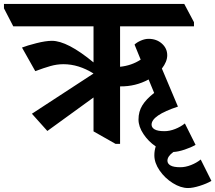

<svg xmlns="http://www.w3.org/2000/svg" viewBox="-76 -689 1087 969"><path d="M903 -577V-556H530V-352Q588 -358 634 -388L603 -464Q614 -475 634.5 -484Q655 -493 674 -493Q714 -493 741 -469Q768 -445 768 -410Q768 -378 741 -343L822 -151Q689 -107 689 -60Q689 -45 704.5 -36Q720 -27 754 -27Q780 -27 808 -38Q836 -49 857 -66L911 42Q889 55 856 66Q823 77 799 78Q769 100 769 122Q769 137 784.5 146Q800 155 834 155Q860 155 888 144Q916 133 937 116L991 224Q967 238 932 249Q897 260 873 260Q836 260 796 235Q756 210 729.5 171.5Q703 133 703 95Q703 71 710 50Q673 25 648 -12.5Q623 -50 623 -86Q623 -126 642.5 -157.5Q662 -189 702 -220L674 -288Q608 -252 530 -253V37H507L396 -26V-197L163 -28L85 -115L396 -318Q321 -365 244 -365Q211 -365 178 -355.5Q145 -346 102 -330L35 -449Q60 -459 107.5 -471Q155 -483 186 -483Q264 -483 396 -374V-556H-9L-56 -647V-669H854Z"/></svg>

Font: Martel Heavy
Style: Regular
Weight: 900
Designer: Dan Reynolds
Foundry: Dan Reynolds
Version: Version 1.001; ttfautohint (v1.1) -l 5 -r 5 -G 72 -x 0 -D la